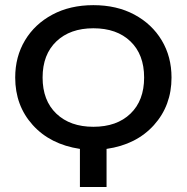

<svg xmlns="http://www.w3.org/2000/svg" viewBox="-20 -744 743 764"><path d="M404 0H298V-151.5Q179.5 -169.5 110 -246.8Q40.5 -324 40.5 -435.5Q40.5 -518.5 79.5 -583.5Q118.5 -648.5 188.8 -686Q259 -723.5 351.5 -723.5Q444.5 -723.5 514.5 -686Q584.5 -648.5 623.5 -583.5Q662.5 -518.5 662.5 -435.5Q662.5 -324 592.5 -246.2Q522.5 -168.5 404 -151.5ZM351.5 -239.5Q445 -239.5 499.2 -291.8Q553.5 -344 553.5 -435.5Q553.5 -527 499.2 -579.2Q445 -631.5 351.5 -631.5Q259 -631.5 204.2 -579.2Q149.5 -527 149.5 -435.5Q149.5 -344 204.2 -291.8Q259 -239.5 351.5 -239.5Z"/></svg>

Font: Verano Sans Medium
Style: Regular
Weight: 500
Designer: Lukasz Dziedzic with Adam Twardoch and Botio Nikoltchev
Foundry: tyPoland Lukasz Dziedzic
Version: Version 3.001;December 28, 2019;FontCreator 12.0.0.2547 64-b